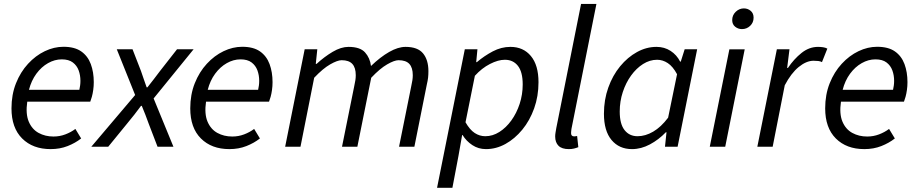

<svg xmlns="http://www.w3.org/2000/svg" viewBox="-20 -732 4580 958"><path d="M232.6 12Q143.8 12 90.5 -41.1Q37.3 -94.1 37.3 -191.4Q37.3 -260 59.8 -316.5Q82.3 -373 120 -413.8Q157.6 -454.6 203.6 -476.6Q249.5 -498.6 296.7 -498.6Q352 -498.6 385.1 -475.6Q418.1 -452.5 433 -412.4Q447.9 -372.2 447.9 -322Q447.9 -302.3 445.2 -283.2Q442.5 -264.1 438.3 -248.9Q434 -233.6 430.4 -224.8H116Q107.2 -163.8 123.4 -125.3Q139.7 -86.8 172.6 -68.8Q205.4 -50.8 246.9 -50.8Q278.1 -50.8 306.1 -61.5Q334 -72.1 356.1 -88.7L384.9 -41.2Q356 -18.4 317.5 -3.2Q279 12 232.6 12ZM124.5 -283.9H375.9Q378.3 -294.7 379.8 -305.5Q381.3 -316.3 381.3 -328.6Q381.3 -356.5 372.5 -380.7Q363.6 -405 343.3 -420.4Q323 -435.8 288 -435.8Q252.8 -435.8 219.7 -417Q186.6 -398.3 161.4 -364.1Q136.3 -329.9 124.5 -283.9Z M435.7 0 654.3 -257.9 562.7 -486.1H641.3L683.4 -377.8Q690.9 -356.1 697.5 -336.7Q704.2 -317.3 711.7 -296.3H715.7Q731.1 -316.7 747.3 -336.7Q763.4 -356.8 778.5 -377.8L863.3 -486.1H946L746.5 -240.8L845.3 0H766L722.3 -113.9Q714 -136.2 705.5 -159.1Q697 -182.1 687.5 -203.7H683.5Q667.7 -182.1 650.6 -160.3Q633.4 -138.4 614.1 -115.2L520.1 0Z M1124.6 12Q1035.8 12 982.5 -41.1Q929.3 -94.1 929.3 -191.4Q929.3 -260 951.8 -316.5Q974.3 -373 1012 -413.8Q1049.6 -454.6 1095.6 -476.6Q1141.5 -498.6 1188.7 -498.6Q1244 -498.6 1277.1 -475.6Q1310.1 -452.5 1325 -412.4Q1339.9 -372.2 1339.9 -322Q1339.9 -302.3 1337.2 -283.2Q1334.5 -264.1 1330.3 -248.9Q1326 -233.6 1322.4 -224.8H1008Q999.2 -163.8 1015.4 -125.3Q1031.7 -86.8 1064.6 -68.8Q1097.4 -50.8 1138.9 -50.8Q1170.1 -50.8 1198.1 -61.5Q1226 -72.1 1248.1 -88.7L1276.9 -41.2Q1248 -18.4 1209.5 -3.2Q1171 12 1124.6 12ZM1016.5 -283.9H1267.9Q1270.3 -294.7 1271.8 -305.5Q1273.3 -316.3 1273.3 -328.6Q1273.3 -356.5 1264.5 -380.7Q1255.6 -405 1235.3 -420.4Q1215 -435.8 1180 -435.8Q1144.8 -435.8 1111.7 -417Q1078.6 -398.3 1053.4 -364.1Q1028.3 -329.9 1016.5 -283.9Z M1402.8 0 1500.2 -486.1H1563.2L1555.6 -413.2H1559.6Q1598.4 -448.9 1640 -473.5Q1681.6 -498.1 1718.9 -498.1Q1776.7 -498.1 1801.4 -470.5Q1826.1 -443 1831.1 -402.7Q1877.7 -447.6 1921.9 -472.8Q1966.1 -498.1 2003.4 -498.1Q2064.2 -498.1 2090.9 -465.6Q2117.6 -433.1 2117.6 -376.9Q2117.6 -359.7 2116 -344.8Q2114.3 -329.9 2109.6 -310L2047.6 0H1971.1L2031.6 -300.1Q2035.9 -319.8 2037.7 -331.9Q2039.6 -344 2039.6 -356.8Q2039.6 -394.2 2022.6 -412.9Q2005.6 -431.6 1968.5 -431.6Q1947.8 -431.6 1911.7 -410.8Q1875.6 -390.1 1832.2 -344L1763.1 0H1686.5L1747.1 -300.1Q1751.3 -319.8 1753.2 -331.9Q1755.1 -344 1755.1 -356.8Q1755.1 -394.2 1738.1 -412.9Q1721.1 -431.6 1684.7 -431.6Q1663.7 -431.6 1627.4 -410.8Q1591.1 -390.1 1547.6 -344L1479.3 0Z M2160.7 205.1 2299.2 -486.1H2362.2L2356.1 -422H2359.4Q2396.2 -453.2 2438.8 -475.7Q2481.4 -498.1 2526.9 -498.1Q2591 -498.1 2628.9 -452.5Q2666.9 -406.9 2666.9 -321.7Q2666.9 -251.9 2645.2 -191.2Q2623.5 -130.5 2586 -84.9Q2548.5 -39.4 2502 -13.7Q2455.4 12 2404.7 12Q2367.2 12 2336.9 -7.9Q2306.7 -27.7 2287.9 -58.4H2285.9L2267.6 45.7L2237.3 205.1ZM2401.5 -52.3Q2438 -52.3 2471.6 -73.5Q2505.2 -94.8 2531.3 -130.9Q2557.4 -166.9 2572.8 -213.6Q2588.1 -260.3 2588.1 -310.5Q2588.1 -372.9 2564.2 -403.4Q2540.3 -433.8 2499.1 -433.8Q2465.6 -433.8 2424.7 -412.8Q2383.8 -391.9 2349.4 -353.8L2302.7 -121.9Q2324 -84.5 2348.6 -68.4Q2373.2 -52.3 2401.5 -52.3Z M2818.5 12Q2783.6 12 2766.9 -4.5Q2750.1 -21.1 2750.1 -51.2Q2750.1 -59.9 2751.8 -70.2Q2753.5 -80.5 2755.6 -92.7L2879.3 -712.4H2955.9L2831.4 -89.2Q2830.4 -81.5 2829.9 -76.7Q2829.4 -71.8 2829.4 -67.7Q2829.4 -51.5 2844.9 -51.5Q2847.9 -51.5 2850.8 -52Q2853.6 -52.5 2859.6 -53.5L2865.6 2.3Q2855.3 6.4 2844 9.2Q2832.6 12 2818.5 12Z M3133.4 12Q3069.3 12 3031.3 -33.5Q2993.4 -78.9 2993.4 -164.4Q2993.4 -234.2 3015.1 -294.9Q3036.7 -355.6 3074.2 -401.2Q3111.7 -446.7 3158.6 -472.4Q3205.5 -498.1 3255.6 -498.1Q3295.2 -498.1 3325.9 -478.1Q3356.7 -458.1 3373.5 -424.7H3376.8L3396.2 -486.1H3458.5L3361 0H3298L3305.6 -72.1H3302.3Q3266.8 -35 3222.8 -11.5Q3178.9 12 3133.4 12ZM3161.1 -52.3Q3200.1 -52.3 3239.1 -75.1Q3278.2 -97.9 3313.6 -144.8L3358.2 -361.7Q3337.2 -400.7 3311.9 -417.2Q3286.6 -433.8 3258.7 -433.8Q3222.2 -433.8 3188.6 -412.6Q3155 -391.3 3128.9 -355.2Q3102.8 -319.2 3087.5 -272.8Q3072.2 -226.4 3072.2 -175.6Q3072.2 -113.2 3096.4 -82.7Q3120.5 -52.3 3161.1 -52.3Z M3521.5 0 3619.3 -486H3695.8L3598.6 0ZM3682 -586.8Q3663 -586.8 3648.2 -598.6Q3633.4 -610.5 3633.4 -631.7Q3633.4 -656.3 3651 -673.2Q3668.6 -690.1 3691.5 -690.1Q3710.9 -690.1 3725.5 -678Q3740.1 -666 3740.1 -643.9Q3740.1 -619.4 3723 -603.1Q3706 -586.8 3682 -586.8Z M3758.8 0 3856.2 -486.1H3919.2L3907.6 -393.2H3911.6Q3941.3 -437.4 3979.2 -467.7Q4017.1 -498.1 4061.6 -498.1Q4075.1 -498.1 4087.1 -496.2Q4099.2 -494.4 4108.1 -489.4L4081.3 -422.1Q4073.9 -426.2 4063.3 -427.6Q4052.7 -428.9 4039.5 -428.9Q4003.4 -428.9 3965.3 -397.8Q3927.2 -366.7 3895.6 -306.5L3835.3 0Z M4292.6 12Q4203.8 12 4150.5 -41.1Q4097.3 -94.1 4097.3 -191.4Q4097.3 -260 4119.8 -316.5Q4142.3 -373 4180 -413.8Q4217.6 -454.6 4263.6 -476.6Q4309.5 -498.6 4356.7 -498.6Q4412 -498.6 4445.1 -475.6Q4478.1 -452.5 4493 -412.4Q4507.9 -372.2 4507.9 -322Q4507.9 -302.3 4505.2 -283.2Q4502.5 -264.1 4498.3 -248.9Q4494 -233.6 4490.4 -224.8H4176Q4167.2 -163.8 4183.4 -125.3Q4199.7 -86.8 4232.6 -68.8Q4265.4 -50.8 4306.9 -50.8Q4338.1 -50.8 4366.1 -61.5Q4394 -72.1 4416.1 -88.7L4444.9 -41.2Q4416 -18.4 4377.5 -3.2Q4339 12 4292.6 12ZM4184.5 -283.9H4435.9Q4438.3 -294.7 4439.8 -305.5Q4441.3 -316.3 4441.3 -328.6Q4441.3 -356.5 4432.5 -380.7Q4423.6 -405 4403.3 -420.4Q4383 -435.8 4348 -435.8Q4312.8 -435.8 4279.7 -417Q4246.6 -398.3 4221.4 -364.1Q4196.3 -329.9 4184.5 -283.9Z"/></svg>

Font: Source Sans Variable
Style: Italic
Weight: 200
Italic angle: -11°
Designer: Paul D. Hunt
Foundry: Adobe Systems Incorporated
Version: Version 3.006;hotconv 1.0.111;makeotfexe 2.5.65597